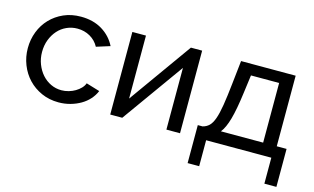

<svg xmlns="http://www.w3.org/2000/svg" viewBox="-85 -769 1914 1172"><g transform="rotate(15 872.5 -183.5)"><path d="M36 -262Q36 -317 55 -366Q74 -415 109 -451.5Q144 -488 192.5 -509.5Q241 -531 301 -531Q379 -531 435.5 -496.5Q492 -462 521 -404L435 -377Q415 -414 379 -434.5Q343 -455 299 -455Q263 -455 231 -440.5Q199 -426 176 -400Q153 -374 139.5 -339Q126 -304 126 -262Q126 -221 140 -185Q154 -149 177.5 -122.5Q201 -96 232.5 -81Q264 -66 300 -66Q323 -66 345.5 -72.5Q368 -79 386.5 -90Q405 -101 419 -115.5Q433 -130 439 -147L525 -121Q513 -92 491.5 -68Q470 -44 441 -27Q412 -10 376.5 0Q341 10 302 10Q243 10 194 -12Q145 -34 110 -71Q75 -108 55.5 -157.5Q36 -207 36 -262Z M713 -124 997 -522H1068V0H982V-390L703 0H627V-522H713Z M1160 -76H1190Q1214 -82 1230.5 -98Q1247 -114 1259 -147.5Q1271 -181 1280 -236.5Q1289 -292 1298 -376L1314 -522H1659V-76H1721V164H1645V0H1233V164H1160ZM1573 -76V-453H1395L1380 -340Q1366 -232 1348.5 -169.5Q1331 -107 1306 -76Z"/></g></svg>

Font: IngvarSans
Style: Regular
Weight: 500
Version: Version 3.000